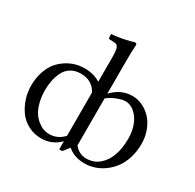

<svg xmlns="http://www.w3.org/2000/svg" viewBox="-155 -865 1058 1044"><g transform="rotate(30 374.5 -343.0)"><path d="M339.8 -345.2Q307.6 -403.8 237.8 -403.8Q201.7 -403.8 175.8 -387.9Q149.9 -372.1 136.7 -345.2Q123.5 -318.4 117.7 -289.8Q111.8 -261.2 111.8 -229Q111.8 -185.5 121.6 -150.4Q131.3 -115.2 146 -93.8Q160.6 -72.3 179.7 -57.9Q198.7 -43.5 215.8 -37.8Q232.9 -32.2 249 -32.2Q303.2 -32.2 339.8 -73.2ZM415 -56.2Q445.8 -18.1 491.2 -18.1Q537.1 -18.1 570.6 -46.1Q604 -74.2 620.1 -120.1Q636.2 -166 636.2 -224.1Q636.2 -298.8 602.3 -346.9Q568.4 -395 521 -395Q513.2 -395 499.8 -392.3Q486.3 -389.6 461.2 -378.9Q436 -368.2 415 -351.1ZM339.8 -563Q339.8 -609.4 333 -625.2Q326.2 -641.1 310.1 -641.1L277.8 -643.1Q272 -643.1 272 -647.9L270 -671.9Q300.3 -673.8 343.3 -682.4Q386.2 -690.9 404.8 -698.2Q418 -698.2 418 -688Q415 -647.9 415 -583V-380.9Q468.8 -439 542 -439Q574.2 -439 605 -424.3Q635.7 -409.7 659.7 -384Q683.6 -358.4 698.2 -319.8Q712.9 -281.2 712.9 -236.8Q712.9 -189.5 700 -148.4Q687 -107.4 665.5 -78.9Q644 -50.3 616 -30Q587.9 -9.8 557.6 0Q527.3 9.8 497.1 9.8Q431.6 9.8 389.2 -26.9Q386.7 -23.9 379.9 -15.1L368.2 0.5Q362.8 7.3 357.9 12.2H339.8V-39.1Q292.5 9.8 223.1 9.8Q178.7 9.8 141.6 -10Q104.5 -29.8 81.8 -61.8Q59.1 -93.8 46.6 -132.3Q34.2 -170.9 34.2 -210.9Q34.2 -260.7 47.9 -300.8Q61.5 -340.8 83 -366Q104.5 -391.1 132.3 -408.2Q160.2 -425.3 187 -432.1Q213.9 -439 240.2 -439Q299.3 -439 339.8 -412.1Z"/></g></svg>

Font: Linux Libertine G
Style: Regular
Weight: 400
Designer: Philipp H. Poll
Foundry: Philipp H. Poll
Version: Version 4.7.5